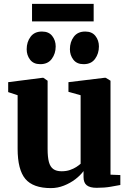

<svg xmlns="http://www.w3.org/2000/svg" viewBox="-20 -955 666 986"><path d="M476 9.5Q442 9.5 425.5 -3.5Q409 -16.5 409 -45.5V-76.5Q393 -54.5 366.8 -34.5Q340.5 -14.5 308.2 -1.8Q276 11 241.5 11Q150 11 110.2 -36.2Q70.5 -83.5 70.5 -191.5V-466L22 -482V-533L198 -555.5H202.5L224.5 -540.5V-190Q224.5 -148 231.2 -123Q238 -98 253.8 -86.8Q269.5 -75.5 296.5 -75.5Q320.5 -75.5 339.2 -82Q358 -88.5 371.5 -97.2Q385 -106 394 -114V-466L331.5 -483.5V-533L516.5 -555.5H523L547.5 -540.5V-58L598 -56V-5Q579.5 -1.5 548.2 4Q517 9.5 476 9.5ZM186.5 -625.5Q152 -625.5 134.5 -648.5Q117 -671.5 117 -702Q117 -739.5 137 -766.2Q157 -793 195 -793H196Q230.5 -793 248.2 -770.2Q266 -747.5 266 -716.5Q266 -680 246 -652.8Q226 -625.5 187.5 -625.5ZM409 -625.5Q374.5 -625.5 356.8 -648.5Q339 -671.5 339 -702Q339 -739.5 359 -766.2Q379 -793 417.5 -793H418Q452.5 -793 470.2 -770.2Q488 -747.5 488 -716.5Q488 -680 468.2 -652.8Q448.5 -625.5 410 -625.5ZM461 -935V-845H144.5V-935Z"/></svg>

Font: Merriweather 48pt ExtraBold
Style: Regular
Weight: 800
Version: Version 2.100